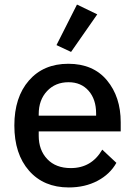

<svg xmlns="http://www.w3.org/2000/svg" viewBox="-20 -811 593 843"><path d="M292 -583 228 -613 318 -791 407 -748ZM282 12Q172 12 107.5 -61.5Q43 -135 43 -260Q43 -384 107 -457.5Q171 -531 280 -531Q389 -531 449.5 -458.5Q510 -386 510 -274V-234H150V-215Q150 -152 187.5 -112.5Q225 -73 291 -73Q382 -73 429 -154L491 -96Q463 -46 408 -17Q353 12 282 12ZM150 -303H402V-313Q402 -375 369 -412.5Q336 -450 281 -450Q223 -450 186.5 -411Q150 -372 150 -310Z"/></svg>

Font: Anuphan Medium
Style: Regular
Weight: 500
Designer: Mike Abbink, Paul van der Laan, Pieter van Rosmalen, Mint Tantisuwanna
Foundry: Bold Monday; Cadson Demak
Version: Version 3.002;hotconv 1.0.109;makeotfexe 2.5.65596